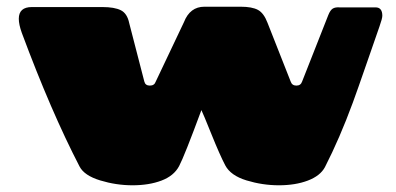

<svg xmlns="http://www.w3.org/2000/svg" viewBox="-20 -530 1180 572"><path d="M1099 -508Q1119 -508 1119 -483Q1119 -475 1110.5 -451Q1102 -427 1073.5 -344.5Q1045 -262 1031 -224Q992 -118 948 -32Q934 -6 897 8Q860 22 811 22Q762 22 714.5 7.5Q667 -7 651 -37.5Q635 -68 610 -130Q585 -192 580 -202Q529 -64 513.5 -35Q498 -6 461 8Q424 22 375 22Q326 22 278.5 7.5Q231 -7 217 -34Q132 -198 45 -432Q36 -457 36 -474Q36 -509 75 -509H285Q321 -509 340 -499.5Q359 -490 365 -461L410 -287Q413 -275 426.5 -275Q440 -275 444 -287L528 -464Q546 -510 589 -510H697Q731 -510 748.5 -500.5Q766 -491 777 -462L846 -287Q850 -275 863 -275Q876 -275 880 -287L958 -485Q964 -500 971.5 -504.5Q979 -509 992 -508Z"/></svg>

Font: Chango
Style: Regular
Weight: 400
Designer: Manuel Lupez
Foundry: Fontstage
Version: Version 1.001